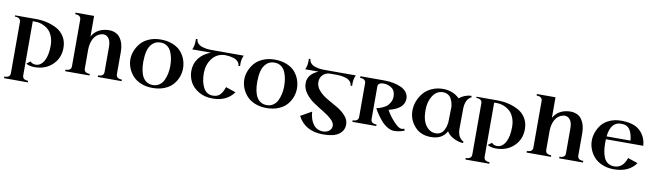

<svg xmlns="http://www.w3.org/2000/svg" viewBox="-43 -1326 7407 2176"><g transform="rotate(10 3660.0 -238.0)"><path d="M23 -511V-525H261Q327 -525 387.5 -511.5Q448 -498 504 -468.5Q560 -439 593.5 -384.5Q627 -330 627 -257Q627 -139 546.5 -62Q466 15 340 15Q282 15 243 -8L287 -41Q310 -15 348 -15Q407 -15 443.5 -79Q480 -143 480 -256Q480 -313 463 -357.5Q446 -402 422 -427Q398 -452 366.5 -468Q335 -484 309.5 -489Q284 -494 262 -494H232V129Q232 180 297 180V198H23V180Q90 180 90 129V-460Q90 -511 23 -511Z M972 -18V0H692V-18Q758 -18 758 -69V-608Q758 -627 743 -641.5Q728 -656 692 -656V-674H906V-437Q954 -522 1055 -540Q1114 -550 1158.5 -536Q1203 -522 1227.5 -489Q1252 -456 1263.5 -415.5Q1275 -375 1275 -328V-69Q1275 -18 1341 -18V0H1067V-18Q1133 -18 1133 -69V-358Q1133 -430 1102 -462.5Q1071 -495 1025 -484Q967 -470 937.5 -417.5Q908 -365 906 -291V-69Q906 -18 972 -18Z M1396 -262Q1396 -310 1414.5 -358Q1433 -406 1468 -448Q1503 -490 1563 -516Q1623 -542 1698 -542Q1776 -542 1836.5 -517.5Q1897 -493 1932 -452.5Q1967 -412 1984.5 -363.5Q2002 -315 2002 -262Q2002 -212 1984.5 -164.5Q1967 -117 1932 -76Q1897 -35 1836.5 -10Q1776 15 1698 15Q1623 15 1563.5 -10Q1504 -35 1468.5 -75.5Q1433 -116 1414.5 -164Q1396 -212 1396 -262ZM1545 -264Q1545 -22 1695 -18Q1738 -18 1770 -39.5Q1802 -61 1819.5 -97.5Q1837 -134 1845.5 -174Q1854 -214 1855 -260Q1855 -307 1848 -348Q1841 -389 1824.5 -426.5Q1808 -464 1776.5 -486Q1745 -508 1701 -508Q1644 -508 1608 -472Q1572 -436 1559 -384.5Q1546 -333 1545 -264Z M2067 -494Q2088 -536 2088 -594L2087 -617L2105 -620Q2107 -589 2127.5 -568.5Q2148 -548 2178 -539.5Q2208 -531 2229.5 -528Q2251 -525 2272 -525H2654Q2633 -483 2633 -425L2634 -402L2616 -399Q2614 -430 2593.5 -450.5Q2573 -471 2543 -479.5Q2513 -488 2491.5 -491Q2470 -494 2449 -494H2440Q2351 -490 2297.5 -420.5Q2244 -351 2243 -254Q2243 -151 2278.5 -84.5Q2314 -18 2388 -18Q2441 -18 2470.5 -49.5Q2500 -81 2519 -139L2634 -100Q2552 15 2391 15Q2297 15 2229 -25.5Q2161 -66 2130 -125.5Q2099 -185 2099 -252Q2099 -335 2146.5 -398Q2194 -461 2282 -494Z M2707 -262Q2707 -310 2725.5 -358Q2744 -406 2779 -448Q2814 -490 2874 -516Q2934 -542 3009 -542Q3087 -542 3147.5 -517.5Q3208 -493 3243 -452.5Q3278 -412 3295.5 -363.5Q3313 -315 3313 -262Q3313 -212 3295.5 -164.5Q3278 -117 3243 -76Q3208 -35 3147.5 -10Q3087 15 3009 15Q2934 15 2874.5 -10Q2815 -35 2779.5 -75.5Q2744 -116 2725.5 -164Q2707 -212 2707 -262ZM2856 -264Q2856 -22 3006 -18Q3049 -18 3081 -39.5Q3113 -61 3130.5 -97.5Q3148 -134 3156.5 -174Q3165 -214 3166 -260Q3166 -307 3159 -348Q3152 -389 3135.5 -426.5Q3119 -464 3087.5 -486Q3056 -508 3012 -508Q2955 -508 2919 -472Q2883 -436 2870 -384.5Q2857 -333 2856 -264Z M3367 -494Q3388 -536 3388 -594L3387 -617L3405 -620Q3407 -589 3427.5 -568.5Q3448 -548 3478 -539.5Q3508 -531 3529.5 -528Q3551 -525 3572 -525H3944Q3923 -483 3923 -425L3924 -402L3906 -399Q3904 -430 3883.5 -450.5Q3863 -471 3833 -479.5Q3803 -488 3781.5 -491Q3760 -494 3739 -494H3649Q3603 -492 3571 -460.5Q3539 -429 3539 -378Q3539 -325 3579.5 -280Q3620 -235 3678 -202Q3736 -169 3794 -135.5Q3852 -102 3892.5 -56.5Q3933 -11 3933 43Q3933 112 3875 155Q3817 198 3694 198Q3485 198 3402 36L3528 -35Q3534 52 3573 107.5Q3612 163 3686 165Q3728 165 3757 142.5Q3786 120 3786 83Q3786 47 3746 10Q3706 -27 3649 -61Q3592 -95 3535.5 -133Q3479 -171 3439 -225Q3399 -279 3399 -340Q3399 -443 3520 -494Z M4591 -26 4597 -4Q4535 19 4480 19Q4440 19 4398 -7Q4356 -33 4324 -72Q4292 -111 4270.5 -143.5Q4249 -176 4237 -201Q4244 -202 4255.5 -204Q4267 -206 4296 -217.5Q4325 -229 4347.5 -245Q4370 -261 4388.5 -292.5Q4407 -324 4407 -364Q4407 -430 4365 -459.5Q4323 -489 4272 -489Q4206 -489 4206 -442V-69Q4206 -18 4272 -18V0H3997V-18Q4063 -18 4063 -69V-458Q4063 -477 4048 -491.5Q4033 -506 3997 -506V-525H4272Q4327 -525 4376 -515.5Q4425 -506 4466 -487.5Q4507 -469 4531 -437Q4555 -405 4555 -364Q4555 -249 4377 -205Q4416 -135 4471 -77Q4526 -19 4557 -19Q4574 -19 4591 -26Z M4946 -546Q5059 -546 5136 -472Q5199 -522 5274 -525L5280 -509Q5277 -508 5272.5 -506Q5268 -504 5255.5 -493.5Q5243 -483 5234 -469.5Q5225 -456 5217 -430.5Q5209 -405 5208 -373Q5206 -175 5206 -133Q5206 -101 5213.5 -75.5Q5221 -50 5231.5 -36Q5242 -22 5252.5 -12.5Q5263 -3 5270 0L5278 3L5272 19Q5220 17 5164.5 -11Q5109 -39 5084 -83Q5032 15 4902 15Q4783 15 4714 -63Q4645 -141 4645 -244Q4645 -299 4664.5 -351.5Q4684 -404 4720.5 -448Q4757 -492 4815.5 -519Q4874 -546 4946 -546ZM4948 -36Q4980 -36 5004 -51Q5028 -66 5041 -90.5Q5054 -115 5060 -136.5Q5066 -158 5069 -181L5073 -366Q5071 -386 5065.5 -406.5Q5060 -427 5047.5 -452.5Q5035 -478 5010 -493.5Q4985 -509 4951 -509Q4879 -509 4834.5 -441.5Q4790 -374 4790 -275Q4790 -158 4836 -97Q4882 -36 4948 -36Z M5333 -511V-525H5571Q5637 -525 5697.5 -511.5Q5758 -498 5814 -468.5Q5870 -439 5903.5 -384.5Q5937 -330 5937 -257Q5937 -139 5856.5 -62Q5776 15 5650 15Q5592 15 5553 -8L5597 -41Q5620 -15 5658 -15Q5717 -15 5753.5 -79Q5790 -143 5790 -256Q5790 -313 5773 -357.5Q5756 -402 5732 -427Q5708 -452 5676.5 -468Q5645 -484 5619.5 -489Q5594 -494 5572 -494H5542V129Q5542 180 5607 180V198H5333V180Q5400 180 5400 129V-460Q5400 -511 5333 -511Z M6282 -18V0H6002V-18Q6068 -18 6068 -69V-608Q6068 -627 6053 -641.5Q6038 -656 6002 -656V-674H6216V-437Q6264 -522 6365 -540Q6424 -550 6468.5 -536Q6513 -522 6537.5 -489Q6562 -456 6573.5 -415.5Q6585 -375 6585 -328V-69Q6585 -18 6651 -18V0H6377V-18Q6443 -18 6443 -69V-358Q6443 -430 6412 -462.5Q6381 -495 6335 -484Q6277 -470 6247.5 -417.5Q6218 -365 6216 -291V-69Q6216 -18 6282 -18Z M7291 -305H6861Q6860 -291 6860 -264Q6860 -213 6866 -173Q6872 -133 6887 -96.5Q6902 -60 6932 -39.5Q6962 -19 7005 -18Q7107 -18 7146 -139L7261 -100Q7179 15 7008 15Q6933 15 6873.5 -10Q6814 -35 6778.5 -75.5Q6743 -116 6724.5 -164Q6706 -212 6706 -262Q6706 -311 6723 -358.5Q6740 -406 6773 -448Q6806 -490 6864.5 -516Q6923 -542 6998 -542Q7142 -542 7212.5 -476.5Q7283 -411 7291 -305ZM7001 -508Q6881 -508 6863 -338H7138Q7131 -418 7101 -463Q7071 -508 7001 -508Z"/></g></svg>

Font: Uncial Antiqua
Style: Regular
Weight: 400
Designer: Astigmatic (AOETI)
Foundry: Astigmatic (AOETI)
Version: Version 1.000